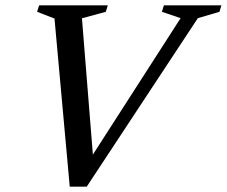

<svg xmlns="http://www.w3.org/2000/svg" viewBox="-20 -696 855 724"><path d="M185.5 -626 120 -651.5 127.5 -676H386.5L379 -651.5L289 -627L333.5 -72L303.5 -71.5L661 -627.5L590.5 -651.5L598 -676H815L807.5 -651.5L726 -627.5L307 8H243Z"/></svg>

Font: Newsreader 16pt 16pt Medium
Style: Italic
Weight: 500
Italic angle: -17°
Version: Version 1.003